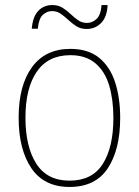

<svg xmlns="http://www.w3.org/2000/svg" viewBox="-20 -732 552 762"><path d="M457 -264Q457 -139 408 -64.5Q359 10 256 10Q155 10 104.5 -64.5Q54 -139 54 -265Q54 -393 107 -465.5Q160 -538 259 -538Q330 -538 373.5 -502.5Q417 -467 437 -405Q457 -343 457 -264ZM81 -265Q81 -150 124 -82.5Q167 -15 256 -15Q346 -15 388 -81.5Q430 -148 430 -264Q430 -336 413.5 -392Q397 -448 359 -480.5Q321 -513 259 -513Q171 -513 126 -447.5Q81 -382 81 -265ZM106 -618Q110 -666 132 -689Q154 -712 188 -712Q211 -712 228.5 -701Q246 -690 260.5 -676Q275 -662 290.5 -651.5Q306 -641 325 -641Q346 -641 363 -656.5Q380 -672 383 -712H407Q405 -665 381.5 -641Q358 -617 324 -617Q300 -617 283 -628Q266 -639 251 -653Q236 -667 221 -677.5Q206 -688 186 -688Q167 -688 150.5 -673.5Q134 -659 130 -618Z"/></svg>

Font: Noto Sans Myanmar SemiCondensed Thin
Style: Regular
Weight: 100
Width: 4
Designer: Monotype Design Team
Foundry: Monotype Imaging Inc.
Version: Version 2.107; ttfautohint (v1.8.4.7-5d5b)